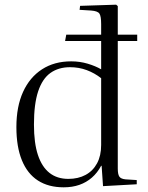

<svg xmlns="http://www.w3.org/2000/svg" viewBox="-20 -786 630 820"><path d="M252 14Q187 14 142 -15Q97 -44 73.5 -101.5Q50 -159 50 -243Q50 -331 78.5 -393.5Q107 -456 159.5 -490Q212 -524 284 -524Q321 -524 354.5 -514Q388 -504 412 -490V-611H258L263 -638H412V-683Q412 -717 404.5 -728Q397 -739 369 -741L320 -744L322 -761L476 -766L483 -760V-638H566V-611H483V-66Q483 -42 489.5 -32Q496 -22 516 -20L564 -17V1L420 9L414 -78H412Q396 -48 372.5 -27.5Q349 -7 319 3.5Q289 14 252 14ZM272 -22Q314 -22 345.5 -39Q377 -56 394.5 -88.5Q412 -121 412 -167V-452Q384 -474 350.5 -486.5Q317 -499 279 -499Q230 -499 195.5 -474.5Q161 -450 143 -396Q125 -342 125 -254Q125 -175 142 -124Q159 -73 191.5 -47.5Q224 -22 272 -22Z"/></svg>

Font: Literata 60pt Light
Style: Regular
Weight: 300
Designer: Latin by Veronika Burian and Jose Scaglione. Greek by Irene Vlachou. Cyrillic by Vera Evstafieva.
Foundry: TypeTogether
Version: Version 3.103;gftools[0.9.29]